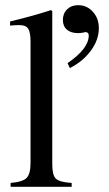

<svg xmlns="http://www.w3.org/2000/svg" viewBox="-20 -722 421 742"><path d="M250 -459 241 -478Q323 -534 323 -585Q323 -598 309 -598Q307 -598 302 -596Q290 -594 282 -594Q254 -594 238.5 -607.5Q223 -621 223 -645Q223 -670 239.5 -686Q256 -702 282 -702Q316 -702 339 -676.5Q362 -651 362 -613Q362 -568 331 -526Q300 -484 250 -459ZM257 0H21V-15Q68 -19 83 -34.5Q98 -50 98 -92V-561Q98 -597 89 -611Q80 -625 56 -625Q35 -625 19 -623V-639Q114 -662 177 -683L182 -679V-87Q182 -45 196 -31.5Q210 -18 257 -15Z"/></svg>

Font: STIX MathJax Latin
Style: Regular
Weight: 400
Designer: MicroPress Inc., with final additions and corrections provided by Coen Hoffman, Elsevier (retired)
Version: Version 1.1.1